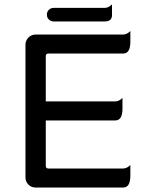

<svg xmlns="http://www.w3.org/2000/svg" viewBox="-20 -837 663 858"><path d="M189.5 -771.5Q189.5 -784.2 198.2 -793Q207 -801.8 219.7 -801.8H448.2Q464.8 -801.8 480.5 -817.4Q480.5 -801.8 480.5 -769.5Q480.5 -741.2 448.2 -741.2H219.7Q207 -741.2 198.2 -750Q189.5 -758.8 189.5 -771.5ZM93.8 -43.9V-636.7Q93.8 -655.3 106.9 -668.9Q120.1 -682.6 138.7 -682.6H530.3Q546.9 -682.6 562.5 -698.2Q562.5 -682.6 562.5 -650.4Q562.5 -597.7 530.3 -597.7H196.3Q184.6 -597.7 184.6 -585.9V-383.8H495.1Q511.7 -383.8 527.3 -399.4Q527.3 -383.8 527.3 -351.6Q527.3 -298.8 495.1 -298.8H184.6V-95.7Q184.6 -84 196.3 -84H530.3Q546.9 -84 562.5 -99.6Q562.5 -84 562.5 -51.8Q562.5 1 530.3 1H138.7Q120.1 1 106.9 -12.2Q93.8 -25.4 93.8 -43.9Z"/></svg>

Font: YuPearl-Regular
Style: Regular
Weight: 400
Designer: Max Yao
Foundry: Max-Everyday
Version: Version 1.011; ttfautohint (v1.8.3)